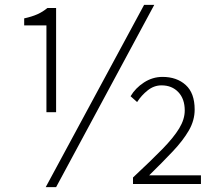

<svg xmlns="http://www.w3.org/2000/svg" viewBox="-20 -761 907 794"><path d="M172 -297V-656H80V-685Q112 -692 134.5 -702Q157 -712 176 -728H212V-297ZM169 13 576 -741H618L212 13ZM530 0V-27Q604 -96 651 -144Q698 -192 721 -230Q744 -268 744 -304Q744 -352 717.5 -380Q691 -408 648 -408Q617 -408 591 -387.5Q565 -367 547 -339L520 -363Q540 -397 575.5 -420Q611 -443 652 -443Q711 -443 748 -409.5Q785 -376 785 -308Q785 -263 761 -221.5Q737 -180 695 -135.5Q653 -91 597 -36H811V0Z"/></svg>

Font: Noto Sans JP Thin ExtraLight
Style: Regular
Weight: 250
Version: Version 2.004-H2;hotconv 1.0.118;makeotfexe 2.5.65603